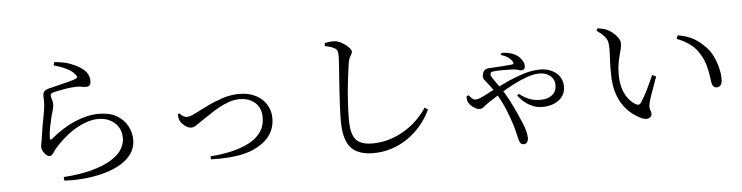

<svg xmlns="http://www.w3.org/2000/svg" viewBox="-49 -1014 5098 1320"><g transform="rotate(-5 2500.0 -354.0)"><path d="M348 17Q401 14 452.5 6Q504 -2 538 -11Q630 -36 682.5 -70Q735 -104 756 -141Q777 -178 777 -215Q777 -260 756 -292.5Q735 -325 699.5 -342.5Q664 -360 621 -360Q579 -360 536.5 -345Q494 -330 453.5 -305Q413 -280 377.5 -248.5Q342 -217 312 -183Q305 -175 298 -163.5Q291 -152 283.5 -143.5Q276 -135 266 -135Q249 -135 232 -156Q223 -166 217.5 -179Q212 -192 212 -202Q212 -214 216 -231Q220 -248 222 -266Q226 -296 232 -332Q238 -368 245 -403Q252 -438 255 -462Q260 -494 259 -515Q258 -536 258 -552Q258 -568 266.5 -580Q275 -592 299 -598Q325 -605 361.5 -613.5Q398 -622 433.5 -631.5Q469 -641 488 -648Q511 -656 489 -680Q470 -704 431.5 -722.5Q393 -741 346 -754L352 -776Q422 -770 464 -753.5Q506 -737 532 -719Q565 -697 577 -674Q589 -651 589 -625Q589 -606 581 -596.5Q573 -587 557 -587Q544 -587 535 -589Q526 -591 514 -592.5Q502 -594 480 -593Q451 -592 421 -587.5Q391 -583 366.5 -577.5Q342 -572 329 -569Q317 -566 312.5 -561Q308 -556 308 -548Q308 -540 314 -522.5Q320 -505 320 -490Q321 -472 314.5 -451Q308 -430 301 -404Q293 -370 285 -332Q277 -294 277 -257Q277 -240 291 -251Q333 -286 375.5 -313Q418 -340 460.5 -358Q503 -376 545 -385.5Q587 -395 625 -395Q701 -395 749.5 -366.5Q798 -338 822.5 -292.5Q847 -247 847 -197Q847 -143 818 -101.5Q789 -60 739 -31Q689 -2 624.5 15.5Q560 33 489.5 39.5Q419 46 351 42Z M1366 -37Q1442 -42 1510 -57.5Q1578 -73 1631.5 -100Q1685 -127 1716 -170Q1747 -213 1747 -273Q1747 -314 1729.5 -345Q1712 -376 1678.5 -393.5Q1645 -411 1598 -411Q1563 -411 1526.5 -398.5Q1490 -386 1456.5 -367.5Q1423 -349 1395 -330Q1367 -311 1347 -298Q1307 -272 1288.5 -258.5Q1270 -245 1252 -245Q1239 -245 1223.5 -253Q1208 -261 1196 -273Q1184 -285 1177 -297Q1172 -308 1170 -320Q1168 -332 1167 -344L1178 -350Q1189 -338 1202 -329.5Q1215 -321 1228 -321Q1239 -321 1251 -324.5Q1263 -328 1289 -341Q1327 -360 1377.5 -385Q1428 -410 1484.5 -428.5Q1541 -447 1599 -447Q1668 -447 1716 -421Q1764 -395 1788.5 -353Q1813 -311 1813 -263Q1813 -213 1795 -174.5Q1777 -136 1745 -108Q1713 -80 1673 -61Q1637 -43 1588 -32Q1539 -21 1482.5 -17.5Q1426 -14 1368 -16Z M2483 39Q2416 39 2370.5 15.5Q2325 -8 2302.5 -60Q2280 -112 2280 -197Q2280 -244 2282.5 -297.5Q2285 -351 2288.5 -405Q2292 -459 2295.5 -507Q2299 -555 2301.5 -591Q2304 -627 2304 -645Q2304 -672 2299 -683.5Q2294 -695 2281 -702Q2269 -709 2252 -714.5Q2235 -720 2216 -723V-744Q2236 -748 2252 -750Q2268 -752 2281 -751Q2299 -751 2319 -742Q2339 -733 2356.5 -720Q2374 -707 2385.5 -693.5Q2397 -680 2397 -670Q2397 -659 2391.5 -651Q2386 -643 2380 -631Q2374 -619 2369 -595Q2362 -548 2354 -482Q2346 -416 2341 -343.5Q2336 -271 2336 -203Q2336 -140 2350 -101.5Q2364 -63 2396.5 -45.5Q2429 -28 2483 -28Q2548 -28 2605.5 -46.5Q2663 -65 2712 -95.5Q2761 -126 2798.5 -164Q2836 -202 2862 -242L2884 -227Q2856 -168 2815 -119.5Q2774 -71 2722.5 -35.5Q2671 0 2610.5 19.5Q2550 39 2483 39Z M3519 68Q3507 68 3499.5 60.5Q3492 53 3487 36Q3483 22 3476.5 -7.5Q3470 -37 3459 -73Q3445 -117 3421 -177Q3397 -237 3360 -297Q3343 -325 3330.5 -341.5Q3318 -358 3307 -372Q3295 -387 3285.5 -399Q3276 -411 3281 -433Q3284 -450 3291.5 -458.5Q3299 -467 3309 -470.5Q3319 -474 3330 -474Q3341 -474 3350 -475Q3392 -477 3431 -480Q3470 -483 3486 -485Q3502 -486 3494 -503Q3488 -516 3469 -531.5Q3450 -547 3415 -557L3421 -571Q3471 -570 3502.5 -555.5Q3534 -541 3548 -523Q3560 -510 3566.5 -496Q3573 -482 3573 -468Q3573 -454 3566.5 -447Q3560 -440 3548 -440Q3538 -440 3526.5 -444Q3515 -448 3501 -450Q3487 -451 3462.5 -451.5Q3438 -452 3412 -452Q3386 -452 3364 -450Q3348 -449 3340.5 -445Q3333 -441 3333 -429Q3333 -420 3344.5 -402.5Q3356 -385 3371.5 -364Q3387 -343 3400 -325Q3427 -283 3450 -238.5Q3473 -194 3491.5 -152.5Q3510 -111 3524 -78Q3536 -51 3543.5 -22Q3551 7 3551 27Q3551 45 3542.5 56.5Q3534 68 3519 68ZM3668 -176Q3625 -176 3582 -199Q3539 -222 3503 -269L3515 -280Q3552 -251 3586 -238.5Q3620 -226 3662 -226Q3711 -226 3741.5 -250.5Q3772 -275 3772 -318Q3772 -358 3742.5 -382.5Q3713 -407 3669 -407Q3630 -407 3585 -391.5Q3540 -376 3492 -351.5Q3444 -327 3396.5 -298Q3349 -269 3305 -240Q3280 -222 3267.5 -211Q3255 -200 3238 -200Q3222 -200 3199.5 -214.5Q3177 -229 3167 -245Q3160 -254 3157.5 -265.5Q3155 -277 3156 -294L3171 -301Q3180 -288 3191.5 -277.5Q3203 -267 3216 -267Q3229 -267 3246.5 -274Q3264 -281 3283 -291Q3354 -328 3423 -360.5Q3492 -393 3555.5 -413.5Q3619 -434 3673 -434Q3720 -434 3755.5 -417Q3791 -400 3810 -370.5Q3829 -341 3829 -303Q3829 -263 3807.5 -234.5Q3786 -206 3750 -191Q3714 -176 3668 -176Z M4344 -39Q4314 -52 4282.5 -75.5Q4251 -99 4223 -136.5Q4195 -174 4177.5 -227Q4160 -280 4159 -351Q4157 -405 4160 -454Q4163 -503 4163 -537Q4163 -564 4158.5 -583.5Q4154 -603 4137 -622Q4120 -641 4085 -666L4094 -682Q4112 -679 4127.5 -675.5Q4143 -672 4157 -666Q4175 -658 4195.5 -641.5Q4216 -625 4230.5 -604.5Q4245 -584 4245 -563Q4245 -547 4240 -526Q4235 -505 4228 -480Q4221 -455 4216 -423.5Q4211 -392 4211 -353Q4211 -290 4227 -246Q4243 -202 4266.5 -176Q4290 -150 4311 -139Q4322 -133 4331 -134.5Q4340 -136 4346 -146Q4370 -181 4394.5 -231.5Q4419 -282 4440 -329L4466 -317Q4455 -284 4441.5 -248Q4428 -212 4418 -182Q4408 -152 4405 -136Q4400 -114 4402.5 -102.5Q4405 -91 4408.5 -83.5Q4412 -76 4412 -65Q4412 -45 4393.5 -36Q4375 -27 4344 -39ZM4873 -206Q4862 -206 4853 -215Q4844 -224 4841 -241Q4838 -263 4833 -296.5Q4828 -330 4817 -368Q4806 -406 4784 -441Q4758 -486 4718.5 -514.5Q4679 -543 4629 -562L4638 -586Q4709 -573 4750.5 -548Q4792 -523 4826 -487Q4855 -458 4874 -418Q4893 -378 4903 -337Q4913 -296 4913 -262Q4913 -233 4903 -219.5Q4893 -206 4873 -206Z"/></g></svg>

Font: Noto Serif JP ExtraLight
Style: Regular
Weight: 400
Version: Version 2.003-H1;hotconv 1.1.1;makeotfexe 2.6.0